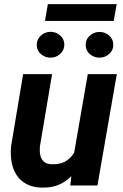

<svg xmlns="http://www.w3.org/2000/svg" viewBox="-20 -880 583 911"><path d="M328.1 -133.8 396.5 -528.3H534.2L442.4 0H313.5ZM359.4 -235.4 398.9 -236.3Q393.6 -189.9 378.4 -145.5Q363.3 -101.1 336.9 -65.4Q310.5 -29.8 271.5 -9.3Q232.4 11.2 179.2 10.3Q135.7 9.3 106 -6.6Q76.2 -22.5 58.6 -49.6Q41 -76.7 34.9 -111.8Q28.8 -147 32.7 -187L89.8 -528.3H227.1L169.4 -185.1Q168 -168.5 169.4 -153.6Q170.9 -138.7 177.2 -127Q183.6 -115.2 195.3 -108.2Q207 -101.1 226.6 -100.6Q268.1 -99.1 295.4 -117.4Q322.8 -135.7 338.1 -167Q353.5 -198.2 359.4 -235.4ZM154.3 -665.5Q153.8 -692.4 173.1 -710.4Q192.4 -728.5 218.8 -729Q244.6 -729.5 264.6 -712.6Q284.7 -695.8 285.2 -669.4Q285.6 -642.6 266.4 -624.8Q247.1 -606.9 220.7 -606.4Q195.3 -606 175.3 -622.3Q155.3 -638.7 154.3 -665.5ZM386.7 -665Q385.7 -692.4 405.3 -710.2Q424.8 -728 450.7 -728.5Q476.6 -729 496.6 -712.4Q516.6 -695.8 517.6 -669.4Q518.1 -642.1 498.8 -624.5Q479.5 -606.9 453.1 -606.4Q427.2 -606 407.2 -622.3Q387.2 -638.7 386.7 -665ZM533.7 -860.4 519.5 -780.8H193.4L207 -860.4Z"/></svg>

Font: Roboto
Style: Bold Italic
Weight: 700
Italic angle: -12°
Designer: Christian Robertson
Foundry: Google
Version: Version 3.0